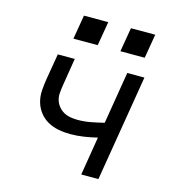

<svg xmlns="http://www.w3.org/2000/svg" viewBox="-109 -819 817 908"><g transform="rotate(15 300.0 -364.5)"><path d="M372 0 403 -189Q371 -181 337.5 -176Q304 -171 272 -171Q242 -171 213.5 -176.5Q185 -182 161 -195.5Q137 -209 120 -231Q103 -253 95.5 -280Q88 -307 90 -336.5Q92 -366 97 -396L118 -520H201L179 -384Q176 -365 174.5 -346.5Q173 -328 178 -311.5Q183 -295 194 -281.5Q205 -268 220 -259.5Q235 -251 253 -248Q271 -245 289 -245Q320 -245 352 -251Q384 -257 416 -265L458 -520H542L456 0ZM400 -611 420 -729H539L519 -611ZM170 -611 190 -729H309L289 -611Z"/></g></svg>

Font: Iosevka SS04 Extended
Style: Italic
Weight: 400
Width: 7
Italic angle: -9°
Monospace: yes
Designer: Belleve Invis
Foundry: Belleve Invis
Version: Version 19.0.0; ttfautohint (v1.8.4)